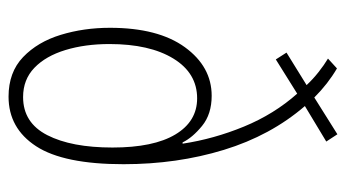

<svg xmlns="http://www.w3.org/2000/svg" viewBox="-200 -599 809 449"><g transform="rotate(90 204.5 -374.5)"><path d="M140 -758Q176 -737 208 -705L294 -759L311 -733L228 -683Q297 -603 330.5 -493.5Q364 -384 364 -259Q364 -119 322 -54.5Q280 10 206 10Q149 10 113.5 -24Q78 -58 61.5 -112Q45 -166 45 -227Q45 -340 90.5 -402.5Q136 -465 204 -465Q247 -465 274.5 -442.5Q302 -420 313 -397H316Q305 -470 276 -540.5Q247 -611 199 -665L119 -615L103 -640L179 -687Q165 -702 148.5 -715Q132 -728 117 -737ZM210 -431Q151 -431 117 -375.5Q83 -320 83 -226Q83 -169 97 -123Q111 -77 138.5 -50.5Q166 -24 207 -24Q267 -24 296 -80.5Q325 -137 325 -233Q325 -329 294.5 -380Q264 -431 210 -431Z"/></g></svg>

Font: Noto Sans Arabic ExtCond ExtLt
Style: Regular
Weight: 200
Width: 2
Designer: Monotype Design Team, Nadine Chahine, Nizar Qandah and Khaled Hosny
Foundry: Monotype Imaging Inc.
Version: Version 2.012; ttfautohint (v1.8.4.7-5d5b)